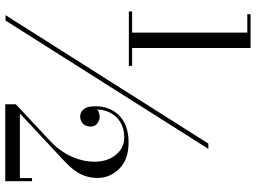

<svg xmlns="http://www.w3.org/2000/svg" viewBox="-138 -708 947 710"><g transform="rotate(90 335.0 -352.5)"><path d="M35.5 100 510.5 -650H530L55.5 100ZM22 -356V-368H223V-356ZM365 101V62L502 -66Q539 -101 558.2 -143.8Q577.5 -186.5 577.5 -229Q577.5 -277 552 -308Q526.5 -339 487.5 -339Q455.5 -339 431.2 -324.5Q407 -310 394.5 -283.2Q382 -256.5 384.5 -220H373.5Q373.5 -231 385.2 -239.5Q397 -248 412 -248Q425 -248 436.2 -239.2Q447.5 -230.5 447.5 -214.5Q447.5 -196.5 436.8 -186.2Q426 -176 410 -176Q394.5 -176 384.2 -188Q374 -200 373 -220Q368.5 -279.5 403.8 -317.2Q439 -355 506 -355Q569.5 -355 603.5 -320.5Q637.5 -286 637.5 -241Q637.5 -218.5 632 -200Q626.5 -181.5 617 -166.2Q607.5 -151 595.8 -138.2Q584 -125.5 571.5 -114L399 47H638V2H649.5V101ZM100 -359.5V-794H32V-806H157V-359.5Z"/></g></svg>

Font: Bodoni Moda SC 11pt
Style: Regular
Weight: 400
Version: Version 2.005